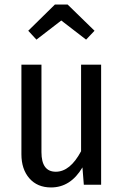

<svg xmlns="http://www.w3.org/2000/svg" viewBox="-20 -811 542 843"><path d="M140 -637 104 -676 221 -791H277L395 -676L358 -637L249 -721ZM424 -527V0H348L342 -76Q290 12 204 12Q144 12 109 -28Q74 -68 74 -134V-527H162V-143Q162 -57 225 -57Q288 -57 336 -147V-527Z"/></svg>

Font: Fira Sans Condensed
Style: Regular
Weight: 400
Width: 3
Designer: Carrois Corporate & Edenspiekermann AG
Foundry: Carrois Corporate GbR & Edenspiekermann AG
Version: Version 4.202;PS 004.202;hotconv 1.0.88;makeotf.lib2.5.64775